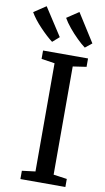

<svg xmlns="http://www.w3.org/2000/svg" viewBox="-169 -1044 598 1093"><g transform="rotate(10 130.5 -497.5)"><path d="M109 -57.5V-683L32 -694.5V-743H292V-694.5L214 -683V-57.5L292 -46.5V0H32V-48ZM73.5 -801Q58 -812.5 39 -830Q20 -847.5 0.8 -867.8Q-18.5 -888 -34.8 -909Q-51 -930 -61.5 -948.5L8.5 -995L112.5 -834.5L74.5 -801ZM262.5 -801Q241.5 -816.5 215.8 -841.8Q190 -867 166.5 -895.5Q143 -924 129 -949L198 -995L301.5 -831.5L263.5 -801Z"/></g></svg>

Font: Merriweather 24pt SemiCondensed
Style: Regular
Weight: 400
Width: 4
Designer: Eben Sorkin
Foundry: Eben Sorkin
Version: Version 2.100